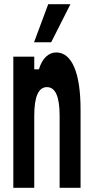

<svg xmlns="http://www.w3.org/2000/svg" viewBox="-20 -888 440 908"><path d="M142 0V-340C142 -431 162 -476 202 -476C242 -476 262 -431 262 -340V0H361V-370C361 -543 320 -640 246 -640C209 -640 179 -611 164 -560H142V-620H43V0ZM222 -688 313 -868H208L141 -688Z"/></svg>

Font: Yard Headline
Style: Regular
Weight: 400
Monospace: yes
Designer: Roman Shamin
Foundry: Evil Martians
Version: Version 1.000